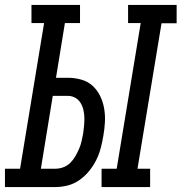

<svg xmlns="http://www.w3.org/2000/svg" viewBox="-62 -755 733 775"><path d="M348 0V-74H409L506 -662H455V-735H651V-661H590L493 -74H544V0ZM-42 0V-74H19L116 -662H65V-735H261V-662H200L164 -441H212Q240 -441 266.5 -433.5Q293 -426 312 -408.5Q331 -391 342.5 -367Q354 -343 358.5 -316.5Q363 -290 361.5 -262Q360 -234 355 -206Q351 -182 344.5 -157Q338 -132 326.5 -109Q315 -86 298 -65Q281 -44 259 -28.5Q237 -13 212 -6.5Q187 0 162 0ZM162 -74Q178 -74 194 -80Q210 -86 222 -98Q234 -110 242.5 -125Q251 -140 257.5 -155Q264 -170 267.5 -186Q271 -202 274 -218Q276 -233 277.5 -249.5Q279 -266 278.5 -281.5Q278 -297 274.5 -312Q271 -327 263 -340Q255 -353 241.5 -360.5Q228 -368 212 -368H151L103 -74Z"/></svg>

Font: Iosevka Slab Extended
Style: Italic
Weight: 400
Width: 7
Italic angle: -9°
Monospace: yes
Designer: Belleve Invis
Foundry: Belleve Invis
Version: Version 11.1.0; ttfautohint (v1.8.3)